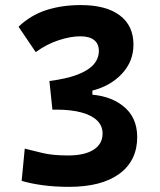

<svg xmlns="http://www.w3.org/2000/svg" viewBox="-20 -723 626 753"><path d="M251 9.8Q194.8 9.8 147.9 3.4Q101.1 -2.9 64.9 -13.7L77.1 -140.1Q108.9 -131.8 148.2 -122.6Q187.5 -113.3 247.1 -113.3Q311.5 -113.3 346.9 -135.7Q382.3 -158.2 382.3 -199.2Q382.3 -229.5 361.1 -250.2Q339.8 -271 299.3 -282Q258.8 -293 201.2 -293H185.5L173.8 -405.3L314.9 -353Q405.3 -352.1 461.7 -308.1Q518.1 -264.2 518.1 -185.5Q518.1 -92.8 448.2 -41.5Q378.4 9.8 251 9.8ZM185.5 -293 173.8 -405.3Q242.2 -414.1 284.9 -430.7Q327.6 -447.3 347.7 -470.7Q367.7 -494.1 367.7 -523.4Q367.7 -550.8 349.4 -565.7Q331.1 -580.6 294.9 -580.6Q255.9 -580.6 209 -564.9Q162.1 -549.3 120.1 -518.6L52.7 -618.2Q99.6 -663.1 160.6 -683.1Q221.7 -703.1 296.9 -703.1Q396 -703.1 449.7 -662.8Q503.4 -622.6 503.4 -547.9Q503.4 -482.4 458.7 -434.3Q414.1 -386.2 342.3 -367.7V-317.4Z"/></svg>

Font: Cascadia Mono
Style: Regular
Weight: 400
Monospace: yes
Designer: Aaron Bell
Foundry: Saja Typeworks
Version: Version 2102.003